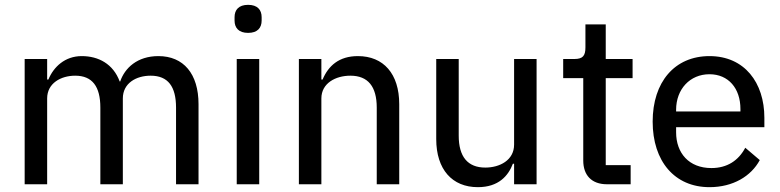

<svg xmlns="http://www.w3.org/2000/svg" viewBox="-20 -762 3226 794"><path d="M175 0V-355C175 -418 232 -449 291 -449C362 -449 395 -404 395 -317V0H488V-355C488 -418 543 -449 603 -449C675 -449 708 -404 708 -317V0H801V-331C801 -457 739 -530 635 -530C548 -530 496 -481 477 -425H475C448 -498 387 -530 318 -530C249 -530 202 -486 180 -433H175V-518H82V0Z M1006 -626C1045 -626 1062 -647 1062 -677V-691C1062 -721 1045 -742 1006 -742C967 -742 950 -721 950 -691V-677C950 -647 967 -626 1006 -626ZM959 0H1052V-518H959Z M1309 0V-355C1309 -418 1368 -449 1429 -449C1502 -449 1538 -404 1538 -317V0H1631V-331C1631 -457 1566 -530 1460 -530C1382 -530 1338 -490 1314 -433H1309V-518H1216V0Z M2106 0H2199V-518H2106V-164C2106 -99 2046 -69 1987 -69C1914 -69 1877 -114 1877 -201V-518H1784V-187C1784 -61 1850 12 1956 12C2042 12 2082 -35 2101 -85H2106Z M2588 0V-79H2485V-439H2596V-518H2485V-661H2401V-566C2401 -531 2390 -518 2355 -518H2309V-439H2392V-98C2392 -38 2426 0 2490 0Z M2914 12C3011 12 3086 -33 3122 -100L3062 -151C3034 -98 2987 -67 2922 -67C2829 -67 2776 -129 2776 -215V-236H3141V-275C3141 -420 3059 -530 2914 -530C2770 -530 2679 -423 2679 -259C2679 -95 2770 12 2914 12ZM2914 -455C2992 -455 3042 -397 3042 -311V-301H2776V-308C2776 -393 2833 -455 2914 -455Z"/></svg>

Font: IBM Plex Thai Text
Style: Regular
Weight: 450
Designer: Mike Abbink, Paul van der Laan, Pieter van Rosmalen, Ben Mitchell, Mark Frömberg
Foundry: Bold Monday
Version: Version 1.0